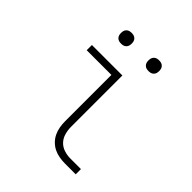

<svg xmlns="http://www.w3.org/2000/svg" viewBox="-195 -854 989 989"><g transform="rotate(45 300.0 -359.5)"><path d="M433 0Q413 0 392 -3.5Q371 -7 352.5 -16Q334 -25 319 -40Q304 -55 295 -74Q286 -93 282.5 -113.5Q279 -134 279 -155V-492H99V-530H321V-155Q321 -132 327.5 -109Q334 -86 349.5 -69.5Q365 -53 387.5 -45.5Q410 -38 433 -38H511V0ZM400 -641Q392 -641 384.5 -643Q377 -645 371 -651Q365 -657 363 -664.5Q361 -672 361 -680Q361 -688 363 -695.5Q365 -703 371 -709Q377 -715 384.5 -717Q392 -719 400 -719Q408 -719 415.5 -717Q423 -715 429 -709Q435 -703 437 -695.5Q439 -688 439 -680Q439 -672 437 -664.5Q435 -657 429 -651Q423 -645 415.5 -643Q408 -641 400 -641ZM200 -641Q192 -641 184.5 -643Q177 -645 171 -651Q165 -657 163 -664.5Q161 -672 161 -680Q161 -688 163 -695.5Q165 -703 171 -709Q177 -715 184.5 -717Q192 -719 200 -719Q208 -719 215.5 -717Q223 -715 229 -709Q235 -703 237 -695.5Q239 -688 239 -680Q239 -672 237 -664.5Q235 -657 229 -651Q223 -645 215.5 -643Q208 -641 200 -641Z"/></g></svg>

Font: Iosevka Curly Slab XLtEx
Style: Regular
Weight: 200
Width: 7
Monospace: yes
Designer: Belleve Invis
Foundry: Belleve Invis
Version: Version 11.1.0; ttfautohint (v1.8.3)